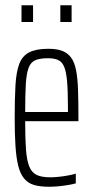

<svg xmlns="http://www.w3.org/2000/svg" viewBox="-20 -704 356 732"><path d="M167 8Q132 8 109 1Q86 -6 71.5 -24Q57 -42 49.5 -72Q42 -102 39 -147Q36 -192 36 -254Q36 -329 39 -379.5Q42 -430 53.5 -460.5Q65 -491 91.5 -504.5Q118 -518 164 -518Q197 -518 217.5 -510Q238 -502 251 -484.5Q264 -467 270 -436.5Q276 -406 277.5 -361.5Q279 -317 279 -256V-242H76Q76 -177 79 -135Q82 -93 91.5 -69.5Q101 -46 120 -37Q139 -28 172 -28Q187 -28 205 -30Q223 -32 239.5 -35Q256 -38 269 -42V-5Q259 -2 242 1Q225 4 205.5 6Q186 8 167 8ZM239 -257V-297Q239 -359 235.5 -396.5Q232 -434 223.5 -452Q215 -470 200 -476Q185 -482 163 -482Q134 -482 116 -475Q98 -468 89.5 -446.5Q81 -425 78.5 -384.5Q76 -344 76 -277H259ZM62 -620V-684H106V-620ZM210 -620V-684H253V-620Z"/></svg>

Font: Saira UltraCondensed ExtraLight
Style: Regular
Weight: 250
Width: 1
Designer: Hector Gatti with collaboration of the Omnibus-Type team
Foundry: Omnibus-Type
Version: Version 1.101